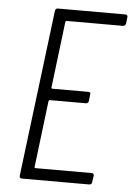

<svg xmlns="http://www.w3.org/2000/svg" viewBox="-51 -739 540 779"><g transform="rotate(5 218.5 -350.0)"><path d="M423 -653H193Q190 -653 188 -649L155 -378Q155 -376 156 -375Q157 -374 158 -374H306Q316 -374 314 -364L311 -337Q309 -327 300 -327H153Q150 -327 148 -323L115 -51Q115 -47 118 -47H348Q357 -47 357 -37L353 -10Q353 -6 350 -3Q347 0 342 0H67Q58 0 58 -10L142 -690Q144 -700 153 -700H428Q433 -700 435.5 -697Q438 -694 437 -690L434 -663Q433 -659 430 -656Q427 -653 423 -653Z"/></g></svg>

Font: Barlow Condensed Light
Style: Italic
Weight: 300
Width: 3
Italic angle: -7°
Designer: Jeremy Tribby
Foundry: Tribby Type
Version: Version 1.408